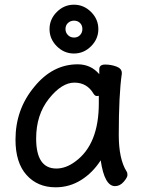

<svg xmlns="http://www.w3.org/2000/svg" viewBox="-20 -770 615 818"><path d="M368 -719Q399 -688 399 -646Q399 -604 368 -573Q337 -542 295 -542Q253 -542 222 -573Q191 -604 191 -646Q191 -688 222 -719Q253 -750 295 -750Q337 -750 368 -719ZM295.5 -610Q311 -610 321 -620.5Q331 -631 331 -646.5Q331 -662 321 -672Q311 -682 295.5 -682Q280 -682 269.5 -672Q259 -662 259 -646.5Q259 -631 269.5 -620.5Q280 -610 295.5 -610ZM499 -459V-456Q486 -367 486 -195Q486 -93 519 -40Q523 -35 523 -24.5Q523 -14 507 4.5Q491 23 470 23Q425 23 409 -87Q375 -34 325.5 -3Q276 28 217 28Q140 28 93 -24.5Q46 -77 46 -175Q46 -304 126 -400Q204 -496 311 -496Q367 -496 403 -454V-475Q403 -495 428 -495Q453 -495 476 -486.5Q499 -478 499 -459ZM134 -180Q134 -52 220 -52Q261 -52 301 -82Q401 -155 401 -330Q401 -346 401 -362Q399 -361 392 -361Q385 -361 379 -370Q351 -418 297 -418Q243 -418 188.5 -349.5Q134 -281 134 -180Z"/></svg>

Font: LXGW ZhenKai
Style: Regular
Weight: 400
Designer: LXGW / Fontworks Inc.
Foundry: LXGW / Fontworks Inc.
Version: Version 0.800;June 8, 2025